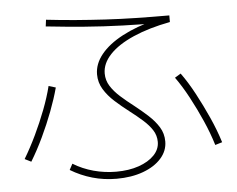

<svg xmlns="http://www.w3.org/2000/svg" viewBox="-53 -807 1106 896"><g transform="rotate(-5 500.0 -359.0)"><path d="M458 25Q399 25 345 9.5Q291 -6 243 -35L258 -63Q302 -36 353.5 -22Q405 -8 459 -8Q519 -8 565 -24Q611 -40 637.5 -67.5Q664 -95 664 -130Q664 -160 648 -185Q632 -210 605 -234Q578 -258 544 -284Q510 -310 479 -338Q448 -366 428.5 -398Q409 -430 409 -468Q409 -517 444.5 -561Q480 -605 546 -640Q612 -675 703 -698L741 -682Q640 -682 549 -685Q458 -688 370 -695Q282 -702 190 -712L194 -743Q264 -735 332 -729.5Q400 -724 469.5 -720Q539 -716 613.5 -714.5Q688 -713 769 -713V-682Q669 -663 596 -631Q523 -599 484 -557.5Q445 -516 445 -469Q445 -437 462 -410Q479 -383 507.5 -357.5Q536 -332 570 -306Q603 -280 632.5 -253Q662 -226 680.5 -196Q699 -166 699 -129Q699 -85 668 -50Q637 -15 582.5 5Q528 25 458 25ZM38 -104Q68 -154 95 -210.5Q122 -267 144 -324.5Q166 -382 179 -434L212 -424Q198 -372 176 -314Q154 -256 126.5 -198Q99 -140 68 -89ZM930 -92Q913 -148 887 -207Q861 -266 831 -322Q801 -378 770 -421L798 -438Q830 -394 860.5 -337Q891 -280 918 -220Q945 -160 963 -102Z"/></g></svg>

Font: M PLUS 2 Thin ExtraLight
Style: Regular
Weight: 250
Version: Version 1.001